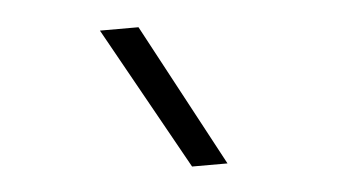

<svg xmlns="http://www.w3.org/2000/svg" viewBox="-32 -842 651 366"><g transform="rotate(-5 293.0 -658.5)"><path d="M322.3 -521.5 169.9 -794.9H243.7L390.1 -521.5Z"/></g></svg>

Font: Cascadia Code NF Light
Style: Regular
Weight: 300
Monospace: yes
Designer: Aaron Bell
Foundry: Saja Typeworks
Version: Version 2404.023; ttfautohint (v1.8.4)